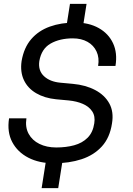

<svg xmlns="http://www.w3.org/2000/svg" viewBox="-20 -847 692 996"><path d="M260 0Q183 0 127 -29Q71 -58 43.5 -110Q16 -162 27 -233H117Q110 -187 128.5 -153Q147 -119 184.5 -100.5Q222 -82 272 -82Q323 -82 365 -93.5Q407 -105 434.5 -132.5Q462 -160 469 -207Q475 -244 458.5 -269Q442 -294 410 -308Q378 -322 336 -326L271 -332Q211 -338 167.5 -363.5Q124 -389 104 -431.5Q84 -474 92 -530Q104 -600 142 -644Q180 -688 238.5 -709Q297 -730 371 -730Q441 -730 492 -701.5Q543 -673 566.5 -622.5Q590 -572 579 -505H489Q496 -547 481 -579.5Q466 -612 434 -630Q402 -648 358 -648Q290 -648 242.5 -621Q195 -594 184 -530Q177 -481 208 -452Q239 -423 293 -418L358 -412Q424 -406 473.5 -380Q523 -354 547 -310.5Q571 -267 561 -207Q550 -133 508.5 -87.5Q467 -42 403 -21Q339 0 260 0ZM282 129H196L219 -17H305ZM406 -681H320L343 -827H429Z"/></svg>

Font: Sora Variable Italic
Style: Regular
Weight: 400
Designer: Jonathan Barnbrook, Julián Moncada
Foundry: Barnbrook Fonts
Version: Version 2.000